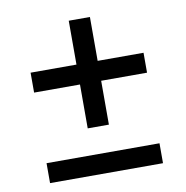

<svg xmlns="http://www.w3.org/2000/svg" viewBox="-72 -681 726 750"><g transform="rotate(-10 291.0 -306.0)"><path d="M333 -438H515V-359H333V-185H249V-359H67V-438H249V-612H333ZM67 0V-79H515V0Z"/></g></svg>

Font: Montserrat
Style: Regular
Weight: 500
Designer: Julieta Ulanovsky
Foundry: Julieta Ulanovsky
Version: Version 7.200;PS 007.200;hotconv 1.0.88;makeotf.lib2.5.64775